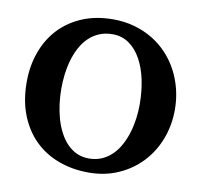

<svg xmlns="http://www.w3.org/2000/svg" viewBox="-78 -770 913 870"><g transform="rotate(10 378.0 -335.5)"><path d="M559.1 -328.1Q559.1 -386.7 548.1 -439.7Q537.1 -492.7 515.1 -532.7Q493.2 -572.8 460.2 -596.4Q427.2 -620.1 383.8 -620.1Q349.1 -620.1 321.8 -608.4Q294.4 -596.7 273.7 -576.4Q252.9 -556.2 238.3 -528.8Q223.6 -501.5 214.4 -470Q205.1 -438.5 200.9 -404.5Q196.8 -370.6 196.8 -336.9Q196.8 -301.3 201.4 -266.1Q206.1 -231 215.3 -198.7Q224.6 -166.5 239.3 -138.7Q253.9 -110.8 273.4 -90.6Q293 -70.3 318.1 -58.6Q343.3 -46.9 374 -46.9Q407.2 -46.9 434.1 -58.8Q460.9 -70.8 481.4 -91.3Q502 -111.8 516.6 -139.2Q531.2 -166.5 540.8 -197.8Q550.3 -229 554.7 -262.5Q559.1 -295.9 559.1 -328.1ZM720.2 -332Q720.2 -260.3 696 -197Q671.9 -133.8 627.4 -86.4Q583 -39.1 521 -11.5Q459 16.1 383.8 16.1Q309.1 16.1 245.4 -7.6Q181.6 -31.2 135.5 -76.7Q89.4 -122.1 63.2 -188.5Q37.1 -254.9 37.1 -339.8Q37.1 -413.6 60.1 -477.3Q83 -541 126.2 -587.4Q169.4 -633.8 232.2 -660.4Q294.9 -687 375 -687Q426.8 -687 472.7 -674.1Q518.6 -661.1 556.9 -637.9Q595.2 -614.7 625.5 -582.3Q655.8 -549.8 676.8 -510.3Q697.8 -470.7 709 -425.5Q720.2 -380.4 720.2 -332Z"/></g></svg>

Font: Charis SIL Viet
Style: Bold
Weight: 700
Foundry: SIL International
Version: Version 5.000